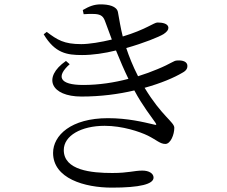

<svg xmlns="http://www.w3.org/2000/svg" viewBox="-20 -811 1040 879"><path d="M684 -241C637 -252 565 -270 474 -270C305 -270 223 -191 223 -111C223 6 367 48 492 48C621 48 683 32 683 2C683 -17 662 -30 632 -30C593 -30 569 -19 494 -19C399 -19 272 -31 272 -124C272 -190 352 -235 459 -235C541 -235 620 -208 657 -190C697 -170 713 -152 737 -152C761 -152 778 -195 778 -226C778 -252 720 -280 642 -409C718 -430 778 -456 815 -478C834 -488 838 -499 838 -509C838 -529 816 -536 791 -534C775 -534 764 -520 700 -494C674 -483 644 -472 612 -462C588 -509 571 -552 558 -591C639 -614 708 -642 729 -655C744 -665 751 -674 751 -684C750 -703 724 -708 701 -708C685 -708 646 -675 542 -644C532 -683 526 -723 520 -755C515 -783 477 -791 441 -791C411 -791 388 -782 359 -765L363 -746C380 -747 397 -748 414 -747C445 -745 454 -734 462 -711L492 -630C443 -618 388 -609 352 -609C273 -609 243 -628 194 -665L180 -654C232 -567 287 -559 356 -559C404 -559 459 -567 511 -580C530 -533 549 -489 568 -450C504 -433 433 -422 361 -422C250 -422 237 -462 299 -517L282 -532C173 -456 213 -369 353 -369C441 -369 524 -380 595 -397C633 -326 674 -275 691 -250C698 -240 697 -237 684 -241Z"/></svg>

Font: Harano Aji Mincho
Style: Regular
Weight: 400
Foundry: Masamichi Hosoda
Version: HaranoAjiMincho-Regular version 20230610;ttx 4.39.4